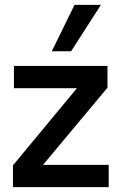

<svg xmlns="http://www.w3.org/2000/svg" viewBox="-20 -766 505 786"><path d="M33 0V-89L295 -405H37V-496H420V-407L156 -91H425V0ZM192 -556 285 -746H393L271 -556Z"/></svg>

Font: HostGroteskMedium
Style: Regular
Weight: 500
Designer: Doukan Karapınar based on Poppins by Indian Type Foundry, Jonny Pinhorn
Foundry: Element Type
Version: Version 1.001; ttfautohint (v1.8.4.7-5d5b)